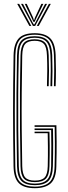

<svg xmlns="http://www.w3.org/2000/svg" viewBox="-20 -980 355 1006"><path d="M162.5 6Q104.2 6 78.2 -20.8Q52.2 -47.5 51 -108.8Q48.5 -255.2 48.5 -395.5Q48.5 -535.8 51.2 -690.2Q52.5 -749.2 77 -777.6Q101.5 -806 161.8 -806Q215.5 -806 242.2 -780.5Q269 -755 271.5 -692Q273 -652.8 273.1 -612.6Q273.2 -572.5 271.5 -528.2H262.5Q263.8 -565 264 -605.8Q264.2 -646.5 262.5 -691.5Q260.2 -750.2 236.1 -774.1Q212 -798 161.8 -798Q106.2 -798 83.9 -771.9Q61.5 -745.8 60.5 -690Q57.8 -540.2 57.6 -398.8Q57.5 -257.2 60.2 -108.5Q61.2 -48.5 86.4 -25.2Q111.5 -2 162.5 -2Q215.5 -2 240.1 -26.1Q264.8 -50.2 266 -108.5Q267.8 -177.2 267.6 -228.1Q267.5 -279 266.5 -315.2H161.2V-323.5H275.5Q276.2 -289.8 276.8 -237.9Q277.2 -186 275.2 -108.2Q273.8 -44.5 245.8 -19.2Q217.8 6 162.5 6ZM162.5 -9.8Q113.8 -9.8 92.1 -32.1Q70.5 -54.5 69.2 -108.5Q67.2 -207.2 66.5 -300.5Q65.8 -393.8 66.4 -489.1Q67 -584.5 69.2 -689.8Q70.5 -745.5 92.2 -767.9Q114 -790.2 161.8 -790.2Q208 -790.2 229.6 -768.1Q251.2 -746 253.5 -691.2Q255 -648.5 255 -608.2Q255 -568 253.5 -528.2H244.2Q245.8 -569.8 245.9 -609Q246 -648.2 244.2 -690.8Q242.2 -741.8 222.8 -762Q203.2 -782.2 161.8 -782.2Q119 -782.2 99.2 -761.8Q79.5 -741.2 78.5 -689.5Q76 -583.8 75.4 -488.1Q74.8 -392.5 75.6 -299.5Q76.5 -206.5 78.5 -108.8Q79.5 -59.5 98.6 -38.6Q117.8 -17.8 162.5 -17.8Q206.5 -17.8 226.6 -38.1Q246.8 -58.5 248 -109.2Q249 -165.8 248.9 -215.5Q248.8 -265.2 248 -298.5H161.2V-306.8H257.5Q258.2 -276 258.5 -228.1Q258.8 -180.2 257 -108.8Q255.8 -54.5 233.8 -32.1Q211.8 -9.8 162.5 -9.8ZM162.5 -25.8Q122.8 -25.8 105.6 -44Q88.5 -62.2 87.5 -109Q85.5 -208.2 84.8 -302Q84 -395.8 84.6 -490.9Q85.2 -586 87.5 -689.2Q88.5 -735.8 105.1 -755Q121.8 -774.2 161.8 -774.2Q199.8 -774.2 216.6 -755.8Q233.5 -737.2 235.2 -690.5Q236.8 -647.2 236.8 -609.4Q236.8 -571.5 235.2 -528.2H226Q227.5 -570.5 227.6 -608.6Q227.8 -646.8 226 -689.5Q224.5 -733.2 210 -749.8Q195.5 -766.2 161.8 -766.2Q126.8 -766.2 112.1 -749.5Q97.5 -732.8 96.5 -689Q94.5 -586.2 93.8 -492.1Q93 -398 93.8 -304.2Q94.5 -210.5 96.5 -109.2Q97.5 -67 112.1 -50.4Q126.8 -33.8 162.5 -33.8Q199.2 -33.8 214.2 -50.5Q229.2 -67.2 230.2 -109.5Q231.5 -165.8 231.1 -208.8Q230.8 -251.8 230 -282H161.2V-290.2H239.2Q240 -264.5 240.4 -218.6Q240.8 -172.8 239.2 -109.5Q238.2 -63 220.8 -44.4Q203.2 -25.8 162.5 -25.8ZM70.2 -959.8H80.5L143.8 -844.2H133.8ZM90.2 -959.8H100.5L148.5 -866.5L156.8 -852H160L168 -866.5L216.2 -959.8H226.5L164.2 -844.2H152.5ZM109.8 -959.8H120L153.5 -887.8L157.2 -875.5H159.5L163.2 -887.8L196.8 -959.8H207L168.5 -880.8L161.5 -865.5H155.2L148 -880.8ZM236.2 -959.8H246.2L183 -844.2H173Z"/></svg>

Font: Big Shoulders Inline Display Light
Style: Regular
Weight: 300
Designer: Patric King
Foundry: XO Type Co
Version: Version 1.000